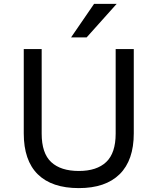

<svg xmlns="http://www.w3.org/2000/svg" viewBox="-20 -957 809 986"><path d="M385 9Q246 9 174 -62Q102 -133 102 -272V-705H194V-271Q194 -170 243 -124.5Q292 -79 385 -79Q477 -79 525.5 -125Q574 -171 574 -271V-705H667V-272Q667 -134 594.5 -62.5Q522 9 385 9ZM345 -765 463 -937H579L425 -765Z"/></svg>

Font: Nunito Sans 6pt
Style: Regular
Weight: 400
Version: Version 3.101;gftools[0.9.27]